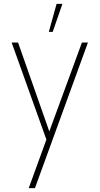

<svg xmlns="http://www.w3.org/2000/svg" viewBox="-20 -719 513 989"><path d="M402 -500H433L160 250H128L219 0L40 -500H73L234 -42ZM231.5 -555 271.5 -699H301.5L251.5 -555Z"/></svg>

Font: Urbanist Thin
Style: Regular
Weight: 100
Designer: Corey Hu
Foundry: Corey Hu
Version: Version 1.330; ttfautohint (v1.8.4.7-5d5b)